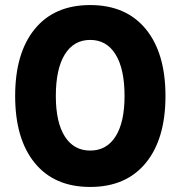

<svg xmlns="http://www.w3.org/2000/svg" viewBox="-20 -730 715 760"><path d="M337 10Q195 10 117.5 -85Q40 -180 40 -350Q40 -520 117.5 -615Q195 -710 337 -710Q479 -710 557 -615Q635 -520 635 -350Q635 -180 557 -85Q479 10 337 10ZM337 -134Q402 -134 437.5 -190Q473 -246 473 -350Q473 -457 437.5 -514.5Q402 -572 337 -572Q272 -572 236.5 -514.5Q201 -457 201 -350Q201 -246 236.5 -190Q272 -134 337 -134Z"/></svg>

Font: Lexend
Style: Bold
Weight: 700
Designer: Bonnie Shaver-Troup, Thomas Jockin
Foundry: Lexend
Version: Version 1.007; ttfautohint (v1.8.3)